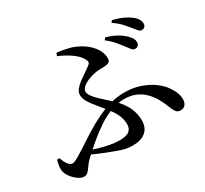

<svg xmlns="http://www.w3.org/2000/svg" viewBox="-155 -981 1311 1230"><g transform="rotate(-30 500.0 -366.0)"><path d="M833 -522Q821 -522 811 -534Q801 -546 787 -565Q772 -585 750 -612Q728 -639 692 -667L704 -682Q751 -668 782 -650.5Q813 -633 834 -612Q851 -596 858.5 -582Q866 -568 866 -553Q866 -539 856.5 -530Q847 -521 833 -522ZM512 7Q490 7 469.5 3.5Q449 0 427.5 -7Q406 -14 380 -24Q347 -37 308 -52.5Q269 -68 226 -89L242 -112Q273 -100 310 -89Q347 -78 385 -71Q423 -64 455 -64Q507 -64 527.5 -81.5Q548 -99 548 -129Q548 -166 533.5 -198.5Q519 -231 488 -270Q463 -302 438 -331.5Q413 -361 396 -388.5Q379 -416 379 -443Q379 -463 394.5 -482.5Q410 -502 433 -519Q456 -536 478.5 -551Q501 -566 516 -577Q530 -587 532 -596Q534 -605 527 -618Q511 -651 470 -680.5Q429 -710 376 -732L385 -753Q426 -748 464.5 -739Q503 -730 536 -712Q586 -687 619 -645.5Q652 -604 652 -557Q652 -540 642.5 -532.5Q633 -525 618 -523.5Q603 -522 585 -522Q567 -522 551 -520Q534 -518 512 -512Q490 -506 469 -496Q448 -486 434.5 -472.5Q421 -459 421 -442Q421 -427 434.5 -408Q448 -389 469 -369Q490 -349 513 -328.5Q536 -308 555 -290Q602 -243 622 -198Q642 -153 642 -105Q642 -50 608 -21.5Q574 7 512 7ZM142 24Q122 24 97 6Q72 -12 53.5 -39Q35 -66 35 -94Q35 -110 38 -126.5Q41 -143 45 -157L64 -158Q73 -127 88.5 -107Q104 -87 119 -87Q128 -87 139 -91.5Q150 -96 170.5 -108Q191 -120 227 -143Q276 -176 325 -206.5Q374 -237 424.5 -261.5Q475 -286 527 -300.5Q579 -315 632 -315Q696 -315 748 -297Q800 -279 839 -251Q878 -223 899 -192Q920 -162 929 -138Q938 -114 938 -89Q938 -68 926.5 -51.5Q915 -35 889 -35Q867 -35 855 -53Q843 -71 832 -101Q820 -133 802 -164Q784 -195 757.5 -221.5Q731 -248 695 -263.5Q659 -279 611 -279Q563 -279 514.5 -261.5Q466 -244 418.5 -213Q371 -182 324 -142.5Q277 -103 229 -58Q212 -42 199 -22.5Q186 -3 173 10.5Q160 24 142 24ZM931 -605Q918 -605 908 -617.5Q898 -630 882 -649Q867 -668 846.5 -691Q826 -714 786 -742L796 -756Q842 -745 873.5 -730Q905 -715 925 -699Q962 -669 962 -636Q962 -621 953.5 -613Q945 -605 931 -605Z"/></g></svg>

Font: Noto Serif TC SemiBold
Style: Regular
Weight: 600
Version: Version 2.002-H1;hotconv 1.1.0;makeotfexe 2.6.0